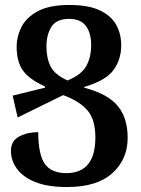

<svg xmlns="http://www.w3.org/2000/svg" viewBox="-20 -743 566 773"><path d="M319 -390Q414 -365 454 -316.5Q494 -268 494 -188Q494 -102 432.5 -46Q371 10 250 10Q171 10 121 -10.5Q71 -31 47.5 -64.5Q24 -98 24 -135Q24 -176 57.5 -193.5Q91 -211 134 -211Q134 -122 160 -84Q186 -46 247 -46Q364 -46 364 -190Q364 -264 330 -301Q296 -338 234 -360L51 -270L31 -358L161 -390V-395Q97 -424 72 -459.5Q47 -495 47 -556Q47 -595 66 -633.5Q85 -672 131.5 -697.5Q178 -723 259 -723Q336 -723 381.5 -701.5Q427 -680 447.5 -643.5Q468 -607 468 -561Q468 -503 436.5 -460.5Q405 -418 319 -393ZM167 -556Q167 -508 184 -475Q201 -442 252 -419Q308 -442 327.5 -477.5Q347 -513 347 -561Q347 -611 325.5 -639Q304 -667 258 -667Q207 -667 187 -635Q167 -603 167 -556Z"/></svg>

Font: Noto Serif Armenian ExtraCondensed
Style: Bold
Weight: 700
Width: 2
Designer: Monotype Design Team
Foundry: Monotype Imaging Inc.
Version: Version 2.008; ttfautohint (v1.8.4.7-5d5b)